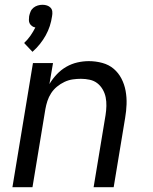

<svg xmlns="http://www.w3.org/2000/svg" viewBox="-20 -784 640 804"><path d="M32 0 118 -520H202L187 -432Q200 -454 218 -473Q236 -492 258 -504.5Q280 -517 304 -522.5Q328 -528 352 -528Q381 -528 408.5 -520.5Q436 -513 456 -496Q476 -479 488.5 -455Q501 -431 506 -403.5Q511 -376 510 -347.5Q509 -319 504 -290L456 0H372L422 -302Q425 -321 425.5 -340Q426 -359 422.5 -376.5Q419 -394 410 -409.5Q401 -425 387.5 -435.5Q374 -446 356 -450Q338 -454 319 -454Q302 -454 284.5 -451.5Q267 -449 250 -441Q233 -433 218.5 -421Q204 -409 194 -393.5Q184 -378 178.5 -361Q173 -344 170 -327L116 0ZM116 -567 81 -604Q96 -618 107.5 -634.5Q119 -651 128 -669Q121 -670 114.5 -674.5Q108 -679 104.5 -685.5Q101 -692 101 -700Q101 -708 102 -716Q104 -726 108 -735.5Q112 -745 120 -751.5Q128 -758 138 -761Q148 -764 158 -764Q168 -764 177 -761Q186 -758 192 -751.5Q198 -745 199 -735.5Q200 -726 198 -716Q195 -695 188.5 -675Q182 -655 171.5 -636Q161 -617 147 -599.5Q133 -582 116 -567Z"/></svg>

Font: Iosevka Extended
Style: Italic
Weight: 400
Width: 7
Italic angle: -9°
Monospace: yes
Designer: Belleve Invis
Foundry: Belleve Invis
Version: Version 32.5.0; ttfautohint (v1.8.4)